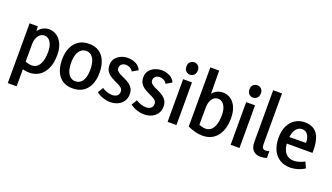

<svg xmlns="http://www.w3.org/2000/svg" viewBox="-86 -1501 4162 2407"><g transform="rotate(20 1995.5 -298.0)"><path d="M76 229 77 -569H187L194 -421H151Q176 -504 224.5 -543.5Q273 -583 335 -583Q392 -583 438 -551.5Q484 -520 511.5 -459.5Q539 -399 539 -313Q539 -212 507.5 -138.5Q476 -65 418 -25.5Q360 14 282 14Q234 14 188.5 0.5Q143 -13 97 -38L190 -103Q213 -93 237 -87.5Q261 -82 280 -82Q327 -82 357.5 -110.5Q388 -139 403 -191Q418 -243 418 -312Q418 -372 402.5 -411Q387 -450 361.5 -469.5Q336 -489 306 -489Q276 -489 251 -470.5Q226 -452 210.5 -416Q195 -380 195 -326L194 229Z M991 -282Q991 -347 976 -393Q961 -439 932.5 -463Q904 -487 864 -487Q825 -487 795.5 -463Q766 -439 750.5 -393.5Q735 -348 735 -284Q735 -220 750 -175Q765 -130 794 -106Q823 -82 862 -82Q903 -82 932 -105.5Q961 -129 976 -174.5Q991 -220 991 -282ZM1113 -284Q1113 -193 1083 -125.5Q1053 -58 996.5 -22Q940 14 859 14Q777 14 722.5 -23.5Q668 -61 641 -127.5Q614 -194 614 -282Q614 -373 644 -441Q674 -509 731 -546Q788 -583 867 -583Q949 -583 1003.5 -546Q1058 -509 1085.5 -441.5Q1113 -374 1113 -284Z M1362 14Q1315 14 1266 -2Q1217 -18 1176 -50L1220 -122Q1251 -101 1287.5 -89.5Q1324 -78 1357 -78Q1393 -78 1418.5 -97Q1444 -116 1444 -154Q1444 -182 1426 -199.5Q1408 -217 1379.5 -231Q1351 -245 1320 -259.5Q1289 -274 1260.5 -294Q1232 -314 1214 -345Q1196 -376 1196 -424Q1196 -474 1223.5 -510Q1251 -546 1295 -564.5Q1339 -583 1387 -583Q1440 -583 1489.5 -560Q1539 -537 1563 -484L1486 -439Q1471 -467 1443.5 -480.5Q1416 -494 1390 -494Q1370 -494 1352.5 -486Q1335 -478 1324 -463Q1313 -448 1313 -425Q1313 -399 1331 -381.5Q1349 -364 1377.5 -350.5Q1406 -337 1437.5 -322.5Q1469 -308 1497 -288Q1525 -268 1543 -238Q1561 -208 1561 -162Q1561 -105 1533 -65.5Q1505 -26 1460 -6Q1415 14 1362 14Z M1813 14Q1766 14 1717 -2Q1668 -18 1627 -50L1671 -122Q1702 -101 1738.5 -89.5Q1775 -78 1808 -78Q1844 -78 1869.5 -97Q1895 -116 1895 -154Q1895 -182 1877 -199.5Q1859 -217 1830.5 -231Q1802 -245 1771 -259.5Q1740 -274 1711.5 -294Q1683 -314 1665 -345Q1647 -376 1647 -424Q1647 -474 1674.5 -510Q1702 -546 1746 -564.5Q1790 -583 1838 -583Q1891 -583 1940.5 -560Q1990 -537 2014 -484L1937 -439Q1922 -467 1894.5 -480.5Q1867 -494 1841 -494Q1821 -494 1803.5 -486Q1786 -478 1775 -463Q1764 -448 1764 -425Q1764 -399 1782 -381.5Q1800 -364 1828.5 -350.5Q1857 -337 1888.5 -322.5Q1920 -308 1948 -288Q1976 -268 1994 -238Q2012 -208 2012 -162Q2012 -105 1984 -65.5Q1956 -26 1911 -6Q1866 14 1813 14Z M2125 0V-569H2243V0ZM2184 -651Q2154 -651 2131.5 -672.5Q2109 -694 2109 -735Q2109 -774 2131.5 -795Q2154 -816 2185 -816Q2216 -816 2238.5 -795Q2261 -774 2261 -735Q2261 -695 2238 -673Q2215 -651 2184 -651Z M2595 14Q2546 14 2495 1Q2444 -12 2394 -35L2395 -825H2513L2516 -422H2470Q2494 -506 2542.5 -544.5Q2591 -583 2652 -583Q2712 -583 2758.5 -551Q2805 -519 2831 -458.5Q2857 -398 2857 -313Q2857 -210 2824.5 -136.5Q2792 -63 2733 -24.5Q2674 14 2595 14ZM2598 -82Q2645 -82 2675.5 -111Q2706 -140 2721 -192Q2736 -244 2736 -312Q2736 -370 2720.5 -409.5Q2705 -449 2679.5 -469Q2654 -489 2624 -489Q2591 -489 2566.5 -470Q2542 -451 2527.5 -415Q2513 -379 2513 -326L2512 -102Q2536 -92 2557.5 -87Q2579 -82 2598 -82Z M2966 0V-569H3084V0ZM3025 -651Q2995 -651 2972.5 -672.5Q2950 -694 2950 -735Q2950 -774 2972.5 -795Q2995 -816 3026 -816Q3057 -816 3079.5 -795Q3102 -774 3102 -735Q3102 -695 3079 -673Q3056 -651 3025 -651Z M3233 -134V-825H3351V-146Q3351 -112 3363 -97Q3375 -82 3398 -82Q3408 -82 3422.5 -84.5Q3437 -87 3449 -91L3450 0Q3429 7 3409 10.5Q3389 14 3370 14Q3305 14 3269 -23Q3233 -60 3233 -134Z M3761 14Q3685 14 3625.5 -21Q3566 -56 3533 -124Q3500 -192 3500 -289Q3500 -385 3532.5 -450Q3565 -515 3620.5 -549Q3676 -583 3743 -583Q3823 -583 3872 -548.5Q3921 -514 3943 -448Q3965 -382 3965 -292V-255H3566L3568 -342L3846 -345Q3846 -377 3839.5 -403.5Q3833 -430 3820.5 -449.5Q3808 -469 3788.5 -480Q3769 -491 3742 -491Q3688 -491 3654.5 -438Q3621 -385 3621 -285Q3621 -185 3663 -133.5Q3705 -82 3773 -82Q3809 -82 3844.5 -92.5Q3880 -103 3919 -123L3954 -44Q3907 -14 3857.5 0Q3808 14 3761 14Z"/></g></svg>

Font: Yaldevi SemiBold
Style: Regular
Weight: 600
Designer: Sol Matas, Rajitha Manaperi, Kosala Senevirathne
Foundry: Mooniak
Version: Version 1.100